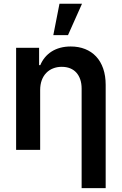

<svg xmlns="http://www.w3.org/2000/svg" viewBox="-20 -801 650 1026"><path d="M194.6 0H66.1V-545.5H188.9V-452.8H195.3Q204.9 -475.9 220 -494.1Q235.1 -512.4 255.7 -525.6Q276.3 -538.7 301.8 -545.6Q327.4 -552.6 358 -552.6Q400.2 -552.6 434.7 -538.9Q469.1 -525.2 493.6 -499.1Q518.1 -473 531.4 -434.7Q544.7 -396.3 544.7 -347.3V204.5H416.2V-327.4Q416.2 -354.8 408.9 -376.2Q401.6 -397.7 388.1 -412.8Q374.6 -427.9 354.9 -435.9Q335.2 -443.9 310 -443.9Q284.8 -443.9 263.7 -435.5Q242.5 -427.2 227.1 -411.2Q211.6 -395.2 203.1 -372.2Q194.6 -349.1 194.6 -319.6ZM297.9 -781.2H418.3L343.4 -613.3H264.9Z"/></svg>

Font: Interop SemBd
Style: Regular
Weight: 600
Designer: Rasmus Andersson, Google, Jang Haemin
Foundry: jhaemin
Version: Version 1.008